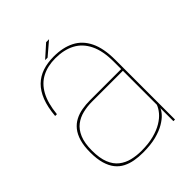

<svg xmlns="http://www.w3.org/2000/svg" viewBox="-194 -772 880 880"><g transform="rotate(-45 246.5 -332.0)"><path d="M215.5 4Q265 4 300.8 -5.2Q336.5 -14.5 360.5 -28.8Q384.5 -43 398 -58Q411.5 -73 415.5 -85V0H426V-387Q426 -462 403.2 -508.2Q380.5 -554.5 338.2 -576Q296 -597.5 237 -597.5Q196.5 -597.5 163.8 -586.5Q131 -575.5 107 -552Q83 -528.5 68.2 -491Q53.5 -453.5 49 -400H60.5Q67 -466 89.5 -507Q112 -548 149.2 -567.2Q186.5 -586.5 237 -586.5Q292 -586.5 331.8 -565.5Q371.5 -544.5 393.2 -500.2Q415 -456 415 -386V-338H212.5Q185.5 -338 160.2 -333.5Q135 -329 114 -318Q93 -307 77.5 -287.8Q62 -268.5 53.2 -239.2Q44.5 -210 44.5 -168.5Q44.5 -126 53.2 -96Q62 -66 77.5 -46.5Q93 -27 114.5 -16Q136 -5 161.5 -0.5Q187 4 215.5 4ZM216 -7Q184 -7 155.2 -14Q126.5 -21 104 -38.5Q81.5 -56 68.8 -87.5Q56 -119 56 -168.5Q56 -217 69.2 -248.2Q82.5 -279.5 105 -296.5Q127.5 -313.5 155.8 -320.2Q184 -327 214 -327H415V-107Q409 -90 394.2 -72.2Q379.5 -54.5 355 -39.8Q330.5 -25 296 -16Q261.5 -7 216 -7ZM197.5 -613.5H213.5L278 -668.5H259Z"/></g></svg>

Font: Anybody UltraCondensed Thin Thin
Style: Regular
Weight: 250
Version: Version 1.111